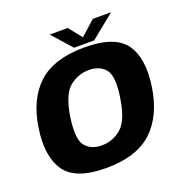

<svg xmlns="http://www.w3.org/2000/svg" viewBox="-129 -837 927 960"><g transform="rotate(-20 334.0 -357.0)"><path d="M275.5 5Q438 5 522.2 -73.5Q606.5 -152 628 -299Q650 -443.5 595.5 -521.5Q541 -599.5 378 -599.5Q215.5 -599.5 131.5 -522.5Q47.5 -445.5 25.5 -299Q4 -154 58.5 -74.5Q113 5 275.5 5ZM293.5 -109Q235.5 -109 206 -146.8Q176.5 -184.5 193.5 -298Q211 -410.5 256.5 -448Q302 -485.5 360 -485.5Q418.5 -485.5 448.2 -448.2Q478 -411 460 -298Q442.5 -185 397.2 -147Q352 -109 293.5 -109ZM329.5 -615.5H436.5L564 -719H467L389 -649.5L333.5 -719H237.5Z"/></g></svg>

Font: Anybody UltraCondensed Thin
Style: Bold Italic
Weight: 700
Italic angle: -10°
Version: Version 1.111